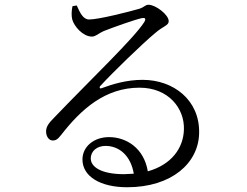

<svg xmlns="http://www.w3.org/2000/svg" viewBox="-20 -761 1040 808"><path d="M355 -679C329 -679 316 -709 303 -738L285 -735C281 -716 280 -695 284 -679C292 -650 329 -607 367 -607C383 -607 397 -622 416 -630C459 -647 546 -678 578 -685C590 -687 596 -683 587 -668C545 -601 364 -429 207 -265C184 -242 175 -228 174 -210C173 -185 188 -170 200 -170C215 -169 223 -175 238 -194C322 -302 423 -392 567 -392C690 -392 757 -304 754 -216C752 -138 702 -68 602 -40C586 -138 511 -184 439 -184C374 -184 327 -143 327 -90C327 -18 403 27 515 27C704 27 816 -76 818 -201C821 -340 710 -425 580 -425C513 -425 454 -407 408 -390C400 -386 396 -394 403 -400C448 -450 581 -579 632 -621C667 -652 690 -653 690 -672C690 -699 635 -741 605 -741C591 -741 588 -731 566 -724C521 -711 395 -679 355 -679ZM543 -30 502 -28C405 -28 362 -59 362 -94C362 -126 389 -147 424 -147C481 -147 530 -107 543 -30Z"/></svg>

Font: Harano Aji Mincho K1
Style: Regular
Weight: 400
Foundry: Masamichi Hosoda
Version: HaranoAjiMinchoK1-Regular version 20230610;ttx 4.39.4